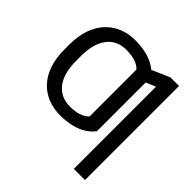

<svg xmlns="http://www.w3.org/2000/svg" viewBox="-229 -918 1319 1319"><g transform="rotate(45 430.5 -259.0)"><path d="M785.6 -710.9H702.6L572.3 -654.3C560.1 -665 544.9 -674.8 526.9 -684.1C485.8 -705.1 429.2 -720.7 350.6 -720.7C174.3 -720.7 51.3 -595.7 51.3 -381.3V-330.1C51.3 -109.9 174.8 9.8 350.6 9.8C507.3 9.8 578.6 -53.2 606.4 -92.8V-565.9L677.2 -595.2V203.1H785.6ZM499 -127.9C480 -108.9 445.3 -80.6 355.5 -80.6C229.5 -80.6 163.6 -177.7 163.6 -330.1V-381.3C163.6 -541.5 235.4 -630.9 353 -630.9C441.9 -630.9 480 -604.5 499 -583Z"/></g></svg>

Font: Bert Sans Medium
Style: Regular
Weight: 500
Designer: Christian Robertson (Google), Cristiano Sobral
Foundry: Google, Cristiano Sobral
Version: Version 3.101